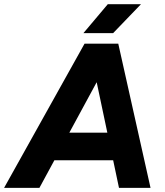

<svg xmlns="http://www.w3.org/2000/svg" viewBox="-54 -912 801 932"><path d="M356.4 -700H516.7L137.3 0H-34.2ZM375.8 -700H520.1L676.7 0H523.6ZM142.1 -268.1H594.4L572.1 -134.2H119.8ZM469.3 -891.7H630.4L495.1 -751.2H350.9Z"/></svg>

Font: Oak Sans Light Italic
Style: Regular
Weight: 400
Italic angle: -9.5°
Foundry: Erik Kennedy, Walven
Version: Version 1.000;Glyphs 3.1.2 (3151)